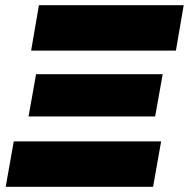

<svg xmlns="http://www.w3.org/2000/svg" viewBox="-20 -720 728 740"><path d="M658 -525 688 -700H130L100 -525ZM570 0 601 -175H33L2 0ZM578 -271 607 -434H119L90 -271Z"/></svg>

Font: Geom Black
Style: Bold Italic
Weight: 900
Italic angle: -10°
Version: Version 1.102